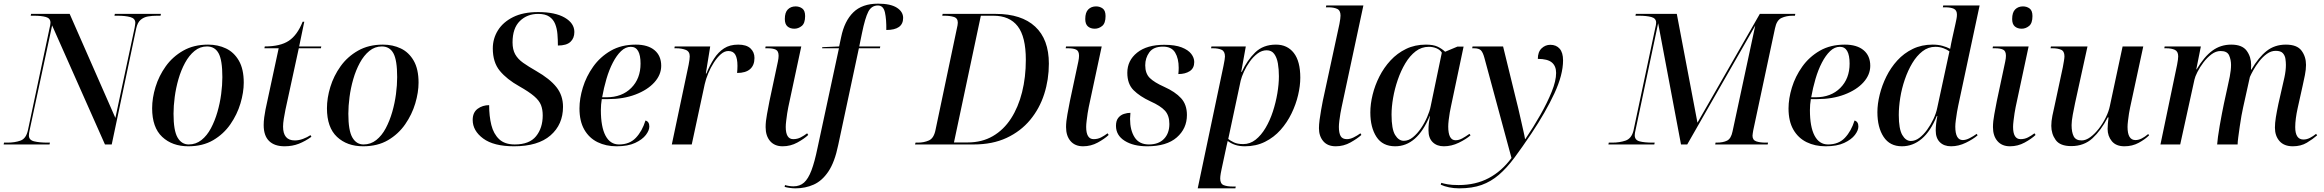

<svg xmlns="http://www.w3.org/2000/svg" viewBox="-41 -790 12709 1050"><path d="M-21 0 -19 -10H0Q40 -10 71 -21Q102 -32 112 -79L230 -636Q232 -643 233.5 -652Q235 -661 235 -666Q235 -690 210 -697Q185 -704 146 -704H127L129 -714H340L590 -145L695 -637Q696 -644 697.5 -652Q699 -660 699 -665Q699 -689 672 -696.5Q645 -704 602 -704H585L587 -714H839L837 -704H817Q791 -704 768 -700Q745 -696 728 -681.5Q711 -667 704 -635L570 0H533L244 -651L121 -78Q117 -60 117 -49Q117 -24 146 -17Q175 -10 220 -10H232L230 0Z M989 10Q901 10 846 -41.5Q791 -93 791 -198Q791 -254 809.5 -314.5Q828 -375 865.5 -427.5Q903 -480 961 -513Q1019 -546 1097 -546Q1151 -546 1195 -525Q1239 -504 1265.5 -458Q1292 -412 1292 -338Q1292 -285 1274 -224.5Q1256 -164 1219 -110.5Q1182 -57 1125 -23.5Q1068 10 989 10ZM991 0Q1030 0 1060.5 -24Q1091 -48 1112.5 -88.5Q1134 -129 1148 -177.5Q1162 -226 1168.5 -275.5Q1175 -325 1175 -368Q1175 -461 1154.5 -498.5Q1134 -536 1091 -536Q1053 -536 1023 -511.5Q993 -487 971 -446.5Q949 -406 935 -357.5Q921 -309 914.5 -259.5Q908 -210 908 -168Q908 -76 930 -38Q952 0 991 0Z M1515 10Q1460 10 1430.5 -19Q1401 -48 1401 -106Q1401 -126 1404 -148.5Q1407 -171 1411 -191L1483 -526H1405L1407 -536Q1492 -536 1538.5 -567Q1585 -598 1614 -671H1623L1595 -536H1716L1714 -526H1593L1520 -190Q1515 -166 1511 -140.5Q1507 -115 1507 -98Q1507 -22 1571 -22Q1593 -22 1616 -30.5Q1639 -39 1657 -51L1662 -42Q1629 -18 1593.5 -4Q1558 10 1515 10Z M1945 10Q1857 10 1802 -41.5Q1747 -93 1747 -198Q1747 -254 1765.5 -314.5Q1784 -375 1821.5 -427.5Q1859 -480 1917 -513Q1975 -546 2053 -546Q2107 -546 2151 -525Q2195 -504 2221.5 -458Q2248 -412 2248 -338Q2248 -285 2230 -224.5Q2212 -164 2175 -110.5Q2138 -57 2081 -23.5Q2024 10 1945 10ZM1947 0Q1986 0 2016.5 -24Q2047 -48 2068.5 -88.5Q2090 -129 2104 -177.5Q2118 -226 2124.5 -275.5Q2131 -325 2131 -368Q2131 -461 2110.5 -498.5Q2090 -536 2047 -536Q2009 -536 1979 -511.5Q1949 -487 1927 -446.5Q1905 -406 1891 -357.5Q1877 -309 1870.5 -259.5Q1864 -210 1864 -168Q1864 -76 1886 -38Q1908 0 1947 0Z M2770 10Q2659 10 2601.5 -32.5Q2544 -75 2544 -134Q2544 -175 2571 -195Q2598 -215 2634 -215Q2634 -155 2646 -106.5Q2658 -58 2688.5 -29Q2719 0 2774 0Q2854 0 2890.5 -45Q2927 -90 2927 -159Q2927 -191 2917.5 -215.5Q2908 -240 2880 -264Q2852 -288 2799 -318Q2731 -356 2692.5 -402.5Q2654 -449 2654 -525Q2654 -579 2682 -624Q2710 -669 2765 -696.5Q2820 -724 2902 -724Q2995 -724 3047.5 -693.5Q3100 -663 3100 -615Q3100 -581 3078.5 -561Q3057 -541 3010 -541Q3010 -572 3007.5 -603Q3005 -634 2995 -659Q2985 -684 2963 -699Q2941 -714 2902 -714Q2842 -714 2802 -675Q2762 -636 2762 -558Q2762 -519 2776.5 -493Q2791 -467 2820 -446.5Q2849 -426 2891 -402Q2966 -359 3002 -313.5Q3038 -268 3038 -206Q3038 -109 2969.5 -49.5Q2901 10 2770 10Z M3331 10Q3273 10 3227 -12.5Q3181 -35 3154.5 -81Q3128 -127 3128 -197Q3128 -251 3146.5 -311.5Q3165 -372 3203 -425.5Q3241 -479 3299 -512.5Q3357 -546 3436 -546Q3502 -546 3538.5 -515.5Q3575 -485 3575 -430Q3575 -381 3537.5 -339.5Q3500 -298 3434 -273Q3368 -248 3285 -248H3250Q3245 -218 3245 -188Q3245 -96 3270.5 -48Q3296 0 3344 0Q3402 0 3436.5 -36.5Q3471 -73 3489 -131Q3510 -125 3510 -98Q3510 -77 3491 -52Q3472 -27 3432.5 -8.5Q3393 10 3331 10ZM3276 -258Q3360 -258 3411 -309Q3462 -360 3462 -442Q3462 -534 3409 -534Q3380 -534 3355.5 -510.5Q3331 -487 3310.5 -447.5Q3290 -408 3275.5 -358.5Q3261 -309 3252 -258Z M3725 -436Q3728 -450 3729.5 -463Q3731 -476 3731 -482Q3731 -509 3708.5 -517.5Q3686 -526 3658 -526H3647L3649 -536H3843L3819 -388H3822Q3841 -434 3864 -469.5Q3887 -505 3918.5 -525.5Q3950 -546 3996 -546Q4041 -546 4063 -525.5Q4085 -505 4085 -473Q4085 -433 4061 -412Q4037 -391 3990 -391Q3991 -402 3991.5 -411.5Q3992 -421 3992 -430Q3992 -470 3980.5 -490.5Q3969 -511 3942 -511Q3921 -511 3901 -493.5Q3881 -476 3863 -448Q3845 -420 3832 -388.5Q3819 -357 3813 -330L3742 0H3633Z M4303 -633Q4280 -633 4265.5 -645.5Q4251 -658 4251 -686Q4251 -722 4267.5 -738.5Q4284 -755 4310 -755Q4331 -755 4346.5 -743.5Q4362 -732 4362 -702Q4362 -663 4343.5 -648Q4325 -633 4303 -633ZM4239 10Q4195 10 4170.5 -18.5Q4146 -47 4146 -95Q4146 -126 4153.5 -165.5Q4161 -205 4167 -237L4213 -453Q4217 -472 4217 -485Q4217 -511 4201.5 -518.5Q4186 -526 4158 -526H4144L4146 -536H4341L4270 -204Q4267 -191 4264 -170.5Q4261 -150 4258.5 -129.5Q4256 -109 4256 -96Q4256 -29 4297 -29Q4319 -29 4337.5 -38.5Q4356 -48 4373 -61L4379 -52Q4357 -31 4319.5 -10.5Q4282 10 4239 10Z M4309 240Q4294 240 4277 237.5Q4260 235 4250 232L4252 222Q4261 225 4274 227Q4287 229 4298 229Q4333 229 4356 208.5Q4379 188 4396.5 142Q4414 96 4430 18L4547 -526H4455L4456 -532L4548 -536L4559 -587Q4577 -675 4625.5 -722.5Q4674 -770 4761 -770Q4829 -770 4863.5 -748Q4898 -726 4898 -692Q4898 -626 4806 -626Q4807 -684 4798.5 -722Q4790 -760 4760 -760Q4725 -760 4707.5 -726Q4690 -692 4673 -609L4658 -536H4773L4771 -526H4656L4543 3Q4524 96 4489.5 147.5Q4455 199 4409 219.5Q4363 240 4309 240Z M4963 0 4966 -10H4979Q5012 -10 5039 -22Q5066 -34 5075 -79L5192 -635Q5194 -643 5195.5 -651.5Q5197 -660 5197 -666Q5197 -691 5175 -697.5Q5153 -704 5125 -704H5112L5114 -714H5405Q5545 -714 5620 -644.5Q5695 -575 5695 -442Q5695 -355 5669.5 -275.5Q5644 -196 5592.5 -134Q5541 -72 5464 -36Q5387 0 5284 0ZM5251 -11Q5329 -11 5388.5 -45.5Q5448 -80 5488 -142Q5528 -204 5548.5 -286Q5569 -368 5569 -463Q5569 -589 5524.5 -646.5Q5480 -704 5392 -704H5323L5176 -11Z M5946 -633Q5923 -633 5908.5 -645.5Q5894 -658 5894 -686Q5894 -722 5910.5 -738.5Q5927 -755 5953 -755Q5974 -755 5989.5 -743.5Q6005 -732 6005 -702Q6005 -663 5986.5 -648Q5968 -633 5946 -633ZM5882 10Q5838 10 5813.5 -18.5Q5789 -47 5789 -95Q5789 -126 5796.5 -165.5Q5804 -205 5810 -237L5856 -453Q5860 -472 5860 -485Q5860 -511 5844.5 -518.5Q5829 -526 5801 -526H5787L5789 -536H5984L5913 -204Q5910 -191 5907 -170.5Q5904 -150 5901.5 -129.5Q5899 -109 5899 -96Q5899 -29 5940 -29Q5962 -29 5980.5 -38.5Q5999 -48 6016 -61L6022 -52Q6000 -31 5962.5 -10.5Q5925 10 5882 10Z M6233 10Q6157 10 6109.5 -20Q6062 -50 6062 -102Q6062 -130 6074.5 -145.5Q6087 -161 6105.5 -167Q6124 -173 6141 -173Q6141 -165 6140 -156.5Q6139 -148 6139 -140Q6139 -78 6164 -39Q6189 0 6242 0Q6295 0 6324.5 -30.5Q6354 -61 6354 -112Q6354 -158 6330 -184.5Q6306 -211 6250 -236Q6192 -263 6158 -297Q6124 -331 6124 -392Q6124 -459 6177.5 -502Q6231 -545 6326 -545Q6385 -545 6421 -531Q6457 -517 6473.5 -495.5Q6490 -474 6490 -451Q6490 -417 6465.5 -401Q6441 -385 6403 -385Q6404 -394 6404.5 -402.5Q6405 -411 6405 -419Q6405 -470 6385.5 -502.5Q6366 -535 6319 -535Q6267 -535 6244.5 -504Q6222 -473 6222 -433Q6222 -388 6247 -363.5Q6272 -339 6326 -315Q6386 -288 6418 -253Q6450 -218 6450 -161Q6450 -87 6394.5 -38.5Q6339 10 6233 10Z M6650 -430Q6658 -469 6658 -481Q6658 -509 6640 -517.5Q6622 -526 6593 -526H6582L6584 -536H6772L6747 -397H6750Q6779 -460 6823 -503Q6867 -546 6937 -546Q6999 -546 7034.5 -500.5Q7070 -455 7070 -365Q7070 -321 7058 -270Q7046 -219 7022 -169.5Q6998 -120 6962 -79.5Q6926 -39 6877 -14.5Q6828 10 6767 10Q6737 10 6714.5 2.5Q6692 -5 6673 -19Q6669 -4 6667 7Q6665 18 6661 35L6640 133Q6638 140 6635 158Q6632 176 6632 186Q6632 215 6651 222.5Q6670 230 6698 230H6717L6715 240H6509ZM6758 -2Q6795 -2 6825.5 -26Q6856 -50 6880 -90.5Q6904 -131 6920 -180Q6936 -229 6944.5 -279.5Q6953 -330 6953 -373Q6953 -411 6947.5 -443Q6942 -475 6927.5 -495Q6913 -515 6886 -515Q6860 -515 6836.5 -497.5Q6813 -480 6794 -453.5Q6775 -427 6762 -398.5Q6749 -370 6744 -349L6676 -30Q6687 -21 6706.5 -11.5Q6726 -2 6758 -2Z M7264 10Q7219 10 7195.5 -18Q7172 -46 7172 -89Q7172 -108 7175.5 -135Q7179 -162 7184 -189.5Q7189 -217 7193 -238L7284 -659Q7287 -673 7288.5 -686.5Q7290 -700 7290 -705Q7290 -733 7271.5 -741.5Q7253 -750 7224 -750H7210L7212 -760H7415L7296 -204Q7293 -191 7289.5 -170.5Q7286 -150 7283.5 -129.5Q7281 -109 7281 -96Q7281 -63 7290.5 -46Q7300 -29 7325 -29Q7342 -29 7361.5 -38.5Q7381 -48 7399 -61L7404 -52Q7382 -32 7344.5 -11Q7307 10 7264 10Z M7589 10Q7520 10 7486.5 -41.5Q7453 -93 7453 -175Q7453 -221 7465.5 -272Q7478 -323 7502.5 -371.5Q7527 -420 7563.5 -459.5Q7600 -499 7648.5 -522.5Q7697 -546 7757 -546Q7797 -546 7820.5 -535Q7844 -524 7862 -507L7929 -535H7963L7894 -208Q7891 -195 7887.5 -175Q7884 -155 7881.5 -133.5Q7879 -112 7879 -98Q7879 -23 7919 -23Q7937 -23 7955.5 -33Q7974 -43 7995 -58L8001 -50Q7977 -29 7937 -9.5Q7897 10 7855 10Q7817 10 7794 -12.5Q7771 -35 7771 -77Q7771 -99 7773 -116.5Q7775 -134 7779 -156H7778Q7709 10 7589 10ZM7636 -20Q7662 -20 7686 -39.5Q7710 -59 7730 -88.5Q7750 -118 7764 -150.5Q7778 -183 7783 -209L7844 -502Q7834 -518 7814.5 -526Q7795 -534 7773 -534Q7733 -534 7701 -509.5Q7669 -485 7644.5 -444Q7620 -403 7603 -353.5Q7586 -304 7577.5 -254.5Q7569 -205 7569 -163Q7569 -84 7588.5 -52Q7608 -20 7636 -20Z M7939 240Q7910 240 7883.5 234.5Q7857 229 7838 220L7841 210Q7854 214 7876 218Q7898 222 7936 222Q8029 222 8100.5 184Q8172 146 8225 74L8077 -473Q8069 -503 8058 -514.5Q8047 -526 8020 -526H8010L8012 -536H8179L8249 -250Q8254 -231 8261.5 -199.5Q8269 -168 8276.5 -134Q8284 -100 8290.5 -72Q8297 -44 8299 -30H8301Q8345 -95 8383 -162Q8421 -229 8445 -288.5Q8469 -348 8469 -391Q8469 -429 8445.5 -448.5Q8422 -468 8369 -468Q8369 -506 8389.5 -525.5Q8410 -545 8437 -545Q8470 -545 8488.5 -523.5Q8507 -502 8507 -460Q8507 -381 8459.5 -279Q8412 -177 8334 -60Q8283 16 8241 72.5Q8199 129 8156 166Q8113 203 8061.5 221.5Q8010 240 7939 240Z M8755 0 8757 -10H8776Q8816 -10 8848.5 -21Q8881 -32 8892 -75L9011 -636Q9016 -655 9016 -666Q9016 -690 8989.5 -697Q8963 -704 8922 -704H8903L8905 -714H9129L9242 -119L9583 -714H9777L9775 -704H9762Q9729 -704 9702 -692Q9675 -680 9666 -635L9547 -77Q9546 -70 9544.5 -61.5Q9543 -53 9543 -48Q9543 -24 9563.5 -17Q9584 -10 9615 -10H9628L9626 0H9339L9341 -10H9347Q9382 -10 9404 -21Q9426 -32 9434 -72L9558 -650L9186 0H9152L9027 -663L8903 -77Q8899 -62 8899 -50Q8899 -24 8925.5 -17Q8952 -10 8996 -10H9008L9006 0Z M9943 10Q9885 10 9839 -12.5Q9793 -35 9766.5 -81Q9740 -127 9740 -197Q9740 -251 9758.5 -311.5Q9777 -372 9815 -425.5Q9853 -479 9911 -512.5Q9969 -546 10048 -546Q10114 -546 10150.5 -515.5Q10187 -485 10187 -430Q10187 -381 10149.5 -339.5Q10112 -298 10046 -273Q9980 -248 9897 -248H9862Q9857 -218 9857 -188Q9857 -96 9882.5 -48Q9908 0 9956 0Q10014 0 10048.5 -36.5Q10083 -73 10101 -131Q10122 -125 10122 -98Q10122 -77 10103 -52Q10084 -27 10044.5 -8.5Q10005 10 9943 10ZM9888 -258Q9972 -258 10023 -309Q10074 -360 10074 -442Q10074 -534 10021 -534Q9992 -534 9967.5 -510.5Q9943 -487 9922.5 -447.5Q9902 -408 9887.5 -358.5Q9873 -309 9864 -258Z M10360 10Q10294 10 10260 -41.5Q10226 -93 10226 -177Q10226 -221 10238.5 -272Q10251 -323 10275 -371.5Q10299 -420 10335 -459.5Q10371 -499 10419.5 -522.5Q10468 -546 10528 -546Q10557 -546 10581 -539.5Q10605 -533 10624 -523Q10626 -536 10629 -550.5Q10632 -565 10635 -579L10653 -660Q10656 -674 10658.5 -686.5Q10661 -699 10661 -710Q10661 -734 10644 -742Q10627 -750 10598 -750H10584L10586 -760H10785L10668 -212Q10665 -200 10661.5 -178Q10658 -156 10655 -134Q10652 -112 10652 -98Q10652 -24 10693 -24Q10710 -24 10730.5 -34.5Q10751 -45 10769 -58L10774 -50Q10750 -29 10710 -9.5Q10670 10 10629 10Q10590 10 10567.5 -12.5Q10545 -35 10545 -76Q10545 -111 10554 -156H10551Q10517 -72 10468.5 -31Q10420 10 10360 10ZM10409 -19Q10433 -19 10455.5 -36Q10478 -53 10498 -80.5Q10518 -108 10532.5 -139Q10547 -170 10553 -199L10620 -509Q10607 -519 10586.5 -526.5Q10566 -534 10543 -534Q10504 -534 10472.5 -509.5Q10441 -485 10417 -445Q10393 -405 10376 -355.5Q10359 -306 10351 -255.5Q10343 -205 10343 -161Q10343 -85 10362 -52Q10381 -19 10409 -19Z M11015 -633Q10992 -633 10977.5 -645.5Q10963 -658 10963 -686Q10963 -722 10979.5 -738.5Q10996 -755 11022 -755Q11043 -755 11058.5 -743.5Q11074 -732 11074 -702Q11074 -663 11055.5 -648Q11037 -633 11015 -633ZM10951 10Q10907 10 10882.5 -18.5Q10858 -47 10858 -95Q10858 -126 10865.5 -165.5Q10873 -205 10879 -237L10925 -453Q10929 -472 10929 -485Q10929 -511 10913.5 -518.5Q10898 -526 10870 -526H10856L10858 -536H11053L10982 -204Q10979 -191 10976 -170.5Q10973 -150 10970.5 -129.5Q10968 -109 10968 -96Q10968 -29 11009 -29Q11031 -29 11049.5 -38.5Q11068 -48 11085 -61L11091 -52Q11069 -31 11031.5 -10.5Q10994 10 10951 10Z M11577 10Q11531 10 11508 -18Q11485 -46 11485 -85Q11485 -96 11486.5 -114.5Q11488 -133 11490 -148H11486Q11449 -77 11402.5 -34Q11356 9 11286 9Q11225 9 11201 -24.5Q11177 -58 11177 -102Q11177 -127 11183 -157Q11189 -187 11195 -212L11240 -422Q11243 -438 11246 -456Q11249 -474 11249 -482Q11249 -510 11230.5 -518Q11212 -526 11184 -526H11173L11175 -536H11375L11307 -226Q11301 -199 11294.5 -163Q11288 -127 11288 -106Q11288 -67 11299.5 -44.5Q11311 -22 11343 -22Q11366 -22 11390.5 -40Q11415 -58 11437 -86.5Q11459 -115 11475 -147.5Q11491 -180 11497 -209L11567 -536H11680L11608 -202Q11605 -190 11602 -170Q11599 -150 11596.5 -129.5Q11594 -109 11594 -96Q11594 -24 11637 -24Q11654 -24 11671 -32.5Q11688 -41 11707 -57L11712 -50Q11690 -28 11655 -9Q11620 10 11577 10Z M12498 10Q12450 10 12425 -18.5Q12400 -47 12400 -92Q12400 -117 12405 -148Q12410 -179 12419 -222L12439 -310Q12444 -330 12452 -367Q12460 -404 12460 -435Q12460 -450 12457.5 -468Q12455 -486 12443.5 -499Q12432 -512 12404 -512Q12379 -512 12356 -495.5Q12333 -479 12314 -454.5Q12295 -430 12282 -406.5Q12269 -383 12263 -369L12226 -202Q12222 -185 12217 -157Q12212 -129 12207.5 -97.5Q12203 -66 12199.5 -39.5Q12196 -13 12196 0H12084Q12085 -14 12088.5 -41.5Q12092 -69 12098 -102.5Q12104 -136 12110 -168Q12116 -200 12121 -223L12140 -310Q12146 -335 12153 -371Q12160 -407 12160 -435Q12160 -463 12149.5 -487Q12139 -511 12103 -511Q12077 -511 12053 -493Q12029 -475 12009 -448.5Q11989 -422 11976 -396Q11963 -370 11960 -355L11882 0H11774L11865 -436Q11871 -467 11871 -482Q11871 -509 11852.5 -517.5Q11834 -526 11806 -526H11795L11797 -536H11995L11970 -411H11972Q12013 -480 12058 -513Q12103 -546 12161 -546Q12221 -546 12245.5 -512.5Q12270 -479 12270 -434Q12270 -428 12269.5 -421.5Q12269 -415 12269 -409H12271Q12311 -477 12355 -511.5Q12399 -546 12460 -546Q12521 -546 12545.5 -513Q12570 -480 12570 -435Q12570 -410 12564 -379.5Q12558 -349 12552 -323L12524 -197Q12518 -170 12514.5 -143.5Q12511 -117 12511 -95Q12511 -27 12556 -27Q12574 -27 12591.5 -36Q12609 -45 12625 -58L12631 -50Q12607 -29 12574.5 -9.5Q12542 10 12498 10Z"/></svg>

Font: Noto Serif Display Medium
Style: Italic
Weight: 500
Italic angle: -12°
Designer: Monotype Design Team
Foundry: Monotype Imaging Inc.
Version: Version 2.009